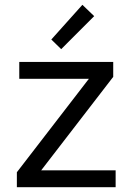

<svg xmlns="http://www.w3.org/2000/svg" viewBox="-20 -777 550 797"><path d="M50 0V-62L349 -450H60V-520H450V-458L151 -70H460V0ZM193 -613 322 -757 371 -710 234 -573Z"/></svg>

Font: Oxanium ExtraLight
Style: Regular
Weight: 400
Version: Version 2.000